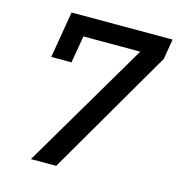

<svg xmlns="http://www.w3.org/2000/svg" viewBox="-104 -789 817 881"><g transform="rotate(15 304.0 -349.0)"><path d="M242 0 592 -602 608 -698H128L91 -477H187L209 -606H479L122 0Z"/></g></svg>

Font: IBM Mono Medium
Style: Italic
Weight: 500
Italic angle: -9°
Monospace: yes
Designer: Mike Abbink, Paul van der Laan, Pieter van Rosmalen
Foundry: Bold Monday
Version: Version 2.3